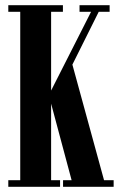

<svg xmlns="http://www.w3.org/2000/svg" viewBox="-20 -720 470 740"><path d="M12 0V-25.5H58V-674.5H12V-700H222.5V-674.5H177V-371L331 -674.5H286.5V-700H402.5V-674.5H360.5L259 -471L381 -25.5H418V0H223V-25.5H256L177 -320.5V-25.5H211.5V0Z"/></svg>

Font: Imbue 50pt
Style: Bold
Weight: 700
Designer: Tyler Finck
Foundry: Etcetera Type Company
Version: Version 1.102; ttfautohint (v1.8.3)